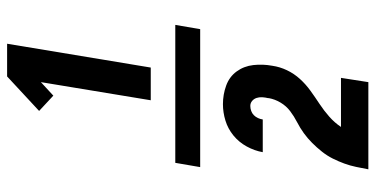

<svg xmlns="http://www.w3.org/2000/svg" viewBox="-278 -610 1056 540"><g transform="rotate(-90 250.0 -340.0)"><path d="M438 -305H50L62 -375H450ZM238 -444 289 -753 251 -718 208 -758 305 -848H397L330 -444ZM44 168V167Q47 151 50.5 134Q54 117 60 100.5Q66 84 74 68Q82 52 93.5 37.5Q105 23 118 10Q131 -3 145.5 -13.5Q160 -24 176.5 -32.5Q193 -41 207.5 -52Q222 -63 231.5 -79Q241 -95 244 -112V-114Q246 -122 246.5 -130.5Q247 -139 244.5 -146.5Q242 -154 236 -159Q230 -164 222 -164Q215 -164 208 -161.5Q201 -159 196 -154Q191 -149 188 -142.5Q185 -136 184 -129H92Q96 -152 108 -174Q120 -196 139 -211.5Q158 -227 181 -234Q204 -241 227 -241Q254 -241 279 -232Q304 -223 319 -202.5Q334 -182 337 -155.5Q340 -129 335 -102Q332 -81 322.5 -61Q313 -41 298 -24.5Q283 -8 265 5Q247 18 228 30.5Q209 43 192 58Q175 73 163 91H301L289 168Z"/></g></svg>

Font: Iosevka Term Curly Hv Obl
Style: Regular
Weight: 900
Italic angle: -9°
Designer: Belleve Invis
Foundry: Belleve Invis
Version: Version 32.3.0